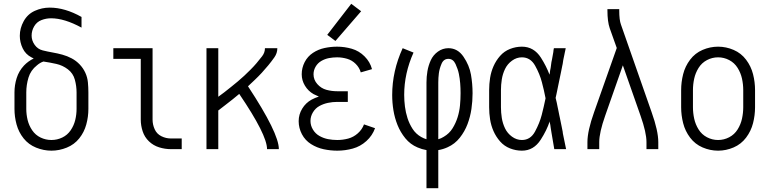

<svg xmlns="http://www.w3.org/2000/svg" viewBox="-20 -783 4040 1008"><path d="M250 8Q209 8 169.5 -8Q130 -24 104 -56.5Q78 -89 67 -129.5Q56 -170 56 -211V-298Q56 -336 67.5 -373Q79 -410 106 -439Q128 -462 157 -476Q151 -479 145 -482Q114 -498 99 -529.5Q84 -561 84 -595Q84 -635 104.5 -672Q125 -709 162.5 -726Q200 -743 241 -743Q321 -743 408 -694V-638Q318 -687 248 -687Q222 -687 197.5 -677.5Q173 -668 159.5 -645Q146 -622 146 -596Q146 -570 162 -547.5Q178 -525 204 -518.5Q230 -512 256 -507.5Q282 -503 307.5 -496Q333 -489 356.5 -476.5Q380 -464 398.5 -444.5Q417 -425 428 -401Q439 -377 441.5 -350.5Q444 -324 444 -298V-211Q444 -170 433 -129.5Q422 -89 396 -56.5Q370 -24 330.5 -8Q291 8 250 8ZM250 -48Q280 -48 307 -61Q334 -74 351 -99Q368 -124 375 -153Q382 -182 382 -211V-298Q382 -331 373 -364.5Q364 -398 336.5 -419Q309 -440 275.5 -447.5Q242 -455 208 -460Q190 -454 174 -440Q141 -414 129.5 -375.5Q118 -337 118 -298V-211Q118 -182 125 -153Q132 -124 149 -99Q166 -74 193 -61Q220 -48 250 -48Z M877 0Q846 0 815.5 -9.5Q785 -19 762 -41Q739 -63 729 -93.5Q719 -124 719 -155V-474H575V-530H781V-155Q781 -129 792 -104.5Q803 -80 827 -68Q851 -56 877 -56H934V0Z M1064 0V-530H1126V-275Q1142 -286 1157 -298Q1175 -312 1193 -326.5Q1211 -341 1228.5 -355.5Q1246 -370 1262.5 -385.5Q1279 -401 1295.5 -417.5Q1312 -434 1326.5 -451Q1341 -468 1356 -487.5Q1371 -507 1371 -530H1436Q1436 -504 1420.5 -482Q1405 -460 1388.5 -440Q1372 -420 1354.5 -401Q1337 -382 1318 -364Q1300 -347 1282 -330Q1444 -84 1444 0H1382Q1382 -75 1236 -290Q1219 -276 1202 -262Q1182 -246 1161 -230Q1144 -216 1126 -203V0Z M1751 8Q1715 8 1679.5 0.5Q1644 -7 1613 -26.5Q1582 -46 1565 -78.5Q1548 -111 1548 -147Q1548 -182 1566.5 -212.5Q1585 -243 1616 -260Q1635 -270 1654 -276Q1640 -282 1626 -289Q1598 -305 1581 -333Q1564 -361 1564 -393Q1564 -427 1579.5 -457Q1595 -487 1623 -505.5Q1651 -524 1684 -531Q1717 -538 1750 -538Q1789 -538 1827 -527Q1865 -516 1894 -487Q1923 -458 1933 -420L1874 -403Q1867 -428 1847.5 -447.5Q1828 -467 1802 -474.5Q1776 -482 1750 -482Q1728 -482 1707 -478Q1686 -474 1667 -463Q1648 -452 1637 -433Q1626 -414 1626 -393Q1626 -364 1646 -341.5Q1666 -319 1693.5 -311.5Q1721 -304 1750 -304H1806V-248H1750Q1726 -248 1702 -243Q1678 -238 1657 -226.5Q1636 -215 1623 -193.5Q1610 -172 1610 -148Q1610 -124 1623 -102.5Q1636 -81 1657.5 -69Q1679 -57 1702.5 -52.5Q1726 -48 1751 -48Q1780 -48 1808 -55.5Q1836 -63 1858.5 -83Q1881 -103 1891 -130L1949 -110Q1935 -71 1903.5 -42.5Q1872 -14 1832 -3Q1792 8 1751 8ZM1741 -568 1698 -600 1824 -763 1876 -724Z M2219 205V5Q2195 1 2172 -9Q2134 -25 2108 -57Q2082 -89 2067 -126.5Q2052 -164 2045.5 -204Q2039 -244 2039 -284Q2039 -410 2094 -530L2151 -507Q2102 -398 2102 -285Q2102 -254 2106 -223Q2110 -192 2119.5 -162.5Q2129 -133 2146 -106.5Q2163 -80 2191 -64Q2205 -56 2219 -52V-350Q2219 -380 2224 -409.5Q2229 -439 2241.5 -466.5Q2254 -494 2279 -512Q2304 -530 2334 -530Q2383 -530 2413.5 -485Q2444 -440 2452.5 -391.5Q2461 -343 2461 -293Q2461 -252 2455 -211Q2449 -170 2434.5 -131.5Q2420 -93 2394 -60Q2368 -27 2330 -10Q2306 1 2281 5V205ZM2281 -52Q2296 -56 2310 -65Q2339 -82 2356 -109.5Q2373 -137 2382.5 -167.5Q2392 -198 2395 -230Q2398 -262 2398 -294Q2398 -320 2396 -345.5Q2394 -371 2389 -395.5Q2384 -420 2371.5 -447Q2359 -474 2334 -474Q2309 -474 2298 -448Q2287 -422 2284 -398Q2281 -374 2281 -350Z M2720 8Q2688 8 2657.5 -4Q2627 -16 2605.5 -40.5Q2584 -65 2571 -94.5Q2558 -124 2553 -156Q2548 -188 2548 -220V-310Q2548 -342 2553 -374Q2558 -406 2571 -435.5Q2584 -465 2605.5 -489.5Q2627 -514 2657.5 -526Q2688 -538 2720 -538Q2783 -538 2820 -480Q2848 -436 2865 -391L2867 -403L2868 -412L2869 -417L2871 -427L2873 -442L2875 -457L2878 -471L2885 -510L2886 -520L2888 -530H2950L2947 -515L2945 -506L2943 -496L2939 -477L2937 -467L2934 -447L2932 -438L2926 -408Q2917 -365 2908 -321L2906 -311L2901 -287L2897 -269Q2900 -256 2903 -244L2904 -239L2907 -224L2911 -205L2914 -190L2915 -185L2917 -175L2919 -166L2928 -122L2934 -92L2935 -83L2937 -73Q2944 -36 2952 0H2890Q2882 -44 2875 -88L2871 -113L2869 -128L2868 -132L2866 -142V-146Q2850 -98 2819 -50Q2782 8 2720 8ZM2720 -48Q2765 -48 2789 -92.5Q2813 -137 2824 -179.5Q2835 -222 2844 -266V-268Q2836 -310 2825 -351Q2814 -394 2789.5 -438Q2765 -482 2720 -482Q2692 -482 2668 -464.5Q2644 -447 2631.5 -421Q2619 -395 2614.5 -366.5Q2610 -338 2610 -310V-220Q2610 -192 2614.5 -163.5Q2619 -135 2631.5 -109Q2644 -83 2668 -65.5Q2692 -48 2720 -48Z M3064 0V-37Q3064 -96 3099 -194L3218 -531L3181 -635Q3169 -670 3169 -728V-735H3231V-728Q3231 -678 3240 -654L3401 -194Q3436 -96 3436 -37V0H3374V-37Q3374 -87 3343 -175L3250 -440L3157 -175Q3126 -87 3126 -37V0Z M3750 8Q3708 8 3668.5 -9Q3629 -26 3603 -60.5Q3577 -95 3566.5 -136.5Q3556 -178 3556 -220V-310Q3556 -352 3566.5 -393.5Q3577 -435 3603 -469.5Q3629 -504 3668.5 -521Q3708 -538 3750 -538Q3792 -538 3831.5 -521Q3871 -504 3897 -469.5Q3923 -435 3933.5 -393.5Q3944 -352 3944 -310V-220Q3944 -178 3933.5 -136.5Q3923 -95 3897 -60.5Q3871 -26 3831.5 -9Q3792 8 3750 8ZM3750 -48Q3781 -48 3808.5 -62.5Q3836 -77 3852.5 -103.5Q3869 -130 3875.5 -160Q3882 -190 3882 -220V-310Q3882 -340 3875.5 -370Q3869 -400 3852.5 -426.5Q3836 -453 3808.5 -467.5Q3781 -482 3750 -482Q3719 -482 3691.5 -467.5Q3664 -453 3647.5 -426.5Q3631 -400 3624.5 -370Q3618 -340 3618 -310V-220Q3618 -190 3624.5 -160Q3631 -130 3647.5 -103.5Q3664 -77 3691.5 -62.5Q3719 -48 3750 -48Z"/></svg>

Font: Iosevka SS01 Light
Style: Regular
Weight: 300
Monospace: yes
Designer: Belleve Invis
Foundry: Belleve Invis
Version: 2.3.3; ttfautohint (v1.8.3)